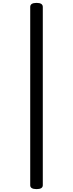

<svg xmlns="http://www.w3.org/2000/svg" viewBox="-20 -1231 505 1328"><path d="M233 77Q189 77 189 50V-1183Q189 -1211 233 -1211Q276 -1211 276 -1183V50Q276 77 233 77Z"/></svg>

Font: Playwrite CL
Style: Regular
Weight: 400
Designer: Veronika Burian, José Scaglione
Foundry: TypeTogether
Version: Version 1.002